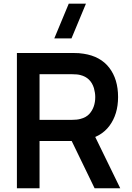

<svg xmlns="http://www.w3.org/2000/svg" viewBox="-20 -1002 700 1022"><path d="M437.5 -982.5 360.5 -797.5H269L346 -982.5ZM190.5 0H70V-720H367.5Q404 -720 425 -716Q514.5 -702.5 561.5 -641.5Q608.5 -580.5 608.5 -485.5Q608.5 -394 562.5 -332.2Q516.5 -270.5 427.5 -256L376 -251.5H190.5ZM620 0H483.5L341.5 -293L464 -320ZM190.5 -607V-364H362.5Q390.5 -364 408 -369Q438 -376.5 455.5 -395.5Q487 -430.5 487 -485.5Q487 -507.5 480 -533Q462.5 -589 408 -602.5Q392 -607 362.5 -607Z"/></svg>

Font: Vortex Mix
Style: Bold
Weight: 700
Designer: Mikhail Sharanda
Foundry: Mikhail Sharanda
Version: Version 4.504;Glyphs 3.1.2 (3151)